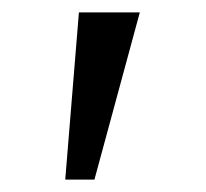

<svg xmlns="http://www.w3.org/2000/svg" viewBox="-20 -720 332 309"><path d="M85 -431 107 -700H205L132 -431Z"/></svg>

Font: Lexend Giga Light
Style: Regular
Weight: 300
Version: Version 1.007